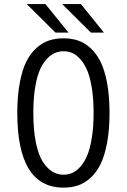

<svg xmlns="http://www.w3.org/2000/svg" viewBox="-20 -890 610 922"><path d="M479 -733.5H416.5L278.5 -870.5H368.5ZM309 -733.5H246.5L108.5 -870.5H198ZM285 11Q63 11 63 -348Q63 -429 74.8 -491.8Q86.5 -554.5 106.5 -594.5Q126.5 -634.5 155.5 -660Q184.5 -685.5 216 -695.8Q247.5 -706 285 -706Q322.5 -706 353.8 -695.8Q385 -685.5 413.8 -659.8Q442.5 -634 462.5 -594.2Q482.5 -554.5 494.2 -491.8Q506 -429 506 -348Q506 -266.5 494.2 -203.8Q482.5 -141 462.5 -101Q442.5 -61 413.8 -35.2Q385 -9.5 353.8 0.8Q322.5 11 285 11ZM285 -51Q307.5 -51 327.5 -59.8Q347.5 -68.5 366.5 -90Q385.5 -111.5 399.2 -144.5Q413 -177.5 421.2 -229.8Q429.5 -282 429.5 -348Q429.5 -414 421.2 -466Q413 -518 399.2 -550.8Q385.5 -583.5 366.5 -605Q347.5 -626.5 327.5 -635.2Q307.5 -644 285 -644Q256 -644 231.5 -629.2Q207 -614.5 185.8 -582Q164.5 -549.5 152.2 -489.8Q140 -430 140 -348Q140 -266 152.2 -205.8Q164.5 -145.5 185.8 -113Q207 -80.5 231.5 -65.8Q256 -51 285 -51Z"/></svg>

Font: League Mono Narrow Light
Style: Regular
Weight: 300
Width: 3
Designer: Tyler Finck
Foundry: The League of Moveable Type / Tyler Finck
Version: Version 2.210